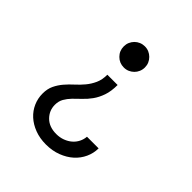

<svg xmlns="http://www.w3.org/2000/svg" viewBox="-194 -675 989 989"><g transform="rotate(45 300.0 -181.0)"><path d="M339.4 -299.8H264.6Q264.6 -263.2 252.2 -235.9Q239.8 -208.6 221.2 -186.3Q202.6 -164 180.8 -144.3Q159 -124.6 140.4 -102.9Q121.8 -81.2 109.4 -55.5Q97 -29.8 97 4.6Q97 40 110.9 71.5Q124.8 103 150.6 126.6Q176.4 150.2 213.2 164.2Q250 178.2 294.8 178.2Q340.8 178.2 379 163.6Q417.2 149 444.2 124.7Q471.2 100.4 486.1 67.9Q501 35.4 501 0.2H416.2Q414.6 21.2 405.1 39.9Q395.6 58.6 379.6 72.3Q363.6 86 341.8 94.2Q320 102.4 294.2 102.4Q242.6 102.4 212.7 72.5Q182.8 42.6 182.8 0.8Q182.8 -25.6 194.2 -45.5Q205.6 -65.4 223.1 -83.4Q240.6 -101.4 261.1 -120.5Q281.6 -139.6 299.1 -164Q316.6 -188.4 328 -221.2Q339.4 -254 339.4 -299.8ZM375 -463Q375 -479.4 369 -493.1Q363 -506.8 352.4 -517.4Q341.8 -528 328.1 -534Q314.4 -540 298 -540Q282.2 -540 268 -534Q253.8 -528 243.4 -517.4Q233 -506.8 227 -493.1Q221 -479.4 221 -463Q221 -430.8 243.4 -408.4Q265.8 -386 298 -386Q314.4 -386 328.1 -392Q341.8 -398 352.4 -408.4Q363 -418.8 369 -433Q375 -447.2 375 -463Z"/></g></svg>

Font: CommitMonoV142 ExtLt
Style: Regular
Weight: 200
Monospace: yes
Designer: Eigil Nikolajsen
Foundry: Eigil Nikolajsen
Version: Version 1.142